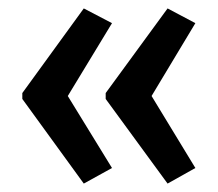

<svg xmlns="http://www.w3.org/2000/svg" viewBox="-20 -495 518 456"><path d="M33 -274 179 -475 246 -440 141 -267 246 -96 179 -59 33 -260ZM231 -274 378 -475 444 -440 340 -267 444 -96 378 -59 231 -260Z"/></svg>

Font: Noto Sans Ethiopic ExtraCondensed Medium
Style: Regular
Weight: 500
Width: 2
Designer: Monotype Design Team
Foundry: Monotype Imaging Inc.
Version: Version 2.102; ttfautohint (v1.8.4.7-5d5b)